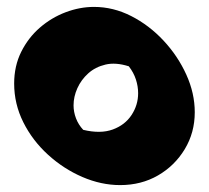

<svg xmlns="http://www.w3.org/2000/svg" viewBox="-20 -581 605 556"><path d="M328 -45Q273 -45 218.5 -68.5Q164 -92 119 -133Q74 -174 47.5 -227Q21 -280 21 -339Q21 -390 41.5 -431Q62 -472 95.5 -501Q129 -530 170 -545.5Q211 -561 252 -561Q308 -561 360 -534.5Q412 -508 453.5 -463.5Q495 -419 519.5 -365Q544 -311 544 -256Q544 -197 515 -149Q486 -101 437.5 -73Q389 -45 328 -45ZM221 -205Q271 -193 306.5 -206Q342 -219 361 -248Q380 -277 380 -311Q380 -331 373.5 -351Q367 -371 353 -389Q315 -401 285.5 -394Q256 -387 235.5 -368.5Q215 -350 204 -325.5Q193 -301 193 -276Q193 -257 200 -238.5Q207 -220 221 -205Z"/></svg>

Font: Eczar ExtraBold
Style: Regular
Weight: 800
Designer: Vaibhav Singh
Foundry: Rosetta Type Foundry
Version: Version 2.000